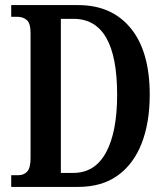

<svg xmlns="http://www.w3.org/2000/svg" viewBox="-20 -734 653 754"><path d="M24 0V-46H52Q74 -46 87 -60.5Q100 -75 100 -113V-604Q100 -642 85.5 -655Q71 -668 48 -668H24V-714H287Q419 -714 493.5 -623Q568 -532 568 -362Q568 -253 536.5 -171.5Q505 -90 442.5 -45Q380 0 287 0ZM268 -55Q353 -55 396.5 -135.5Q440 -216 440 -362Q440 -660 269 -660H219V-55Z"/></svg>

Font: Noto Serif Ethiopic ExtraCondensed SemiBold
Style: Regular
Weight: 600
Width: 2
Designer: Monotype Design Team
Foundry: Monotype Imaging Inc.
Version: Version 2.102; ttfautohint (v1.8.4.7-5d5b)